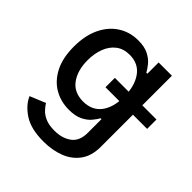

<svg xmlns="http://www.w3.org/2000/svg" viewBox="-204 -701 1064 1064"><g transform="rotate(45 328.5 -169.0)"><path d="M300.1 215.9Q202.4 215.9 146.1 179.2Q89.8 142.4 68.2 92.3L159.4 54.7Q169 70.3 185.2 87.9Q201.3 105.5 229.2 117.9Q257.1 130.3 301.1 130.3Q361.5 130.3 400.9 101.2Q440.3 72.1 440.3 7.8V-99.4H433.6Q424 -82 406.2 -60.7Q388.5 -39.4 357.1 -23.8Q325.6 -8.2 275.6 -8.2Q211.3 -8.2 159.6 -38.5Q108 -68.9 77.8 -128.4Q47.6 -187.9 47.6 -274.9Q47.6 -361.9 77.2 -424Q106.9 -486.2 158.7 -519.4Q210.6 -552.6 276.3 -552.6Q327.1 -552.6 358.5 -535.7Q389.9 -518.8 407.5 -496.4Q425.1 -474.1 434.3 -457H442.1V-545.5H546.2V12.1Q546.2 82 513.5 127.3Q480.8 172.6 425.2 194.2Q369.7 215.9 300.1 215.9ZM299 -96.2Q367.9 -96.2 404.7 -144Q441.4 -191.8 441.4 -276.3Q441.4 -359 405 -410.7Q368.6 -462.4 299 -462.4Q251.1 -462.4 219.1 -437.7Q187.1 -413 171 -370.9Q154.8 -328.8 154.8 -276.3Q154.8 -196 191.4 -146.1Q228 -96.2 299 -96.2ZM657.3 -240.1H331V-313.6H657.3Z"/></g></svg>

Font: Linik Sans Medium
Style: Regular
Weight: 500
Designer: Rasmus Andersson (font), Cristiano Sobral (main changes)
Foundry: rsms
Version: Version 3.018;June 1, 2022;FontCreator 14.0.0.2814 64-bit; t